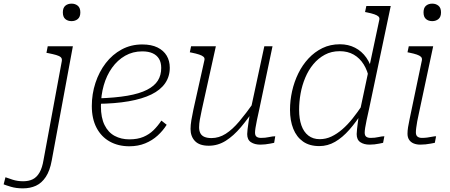

<svg xmlns="http://www.w3.org/2000/svg" viewBox="-178 -791 2471 1054"><path d="M215 -675Q194 -675 180.5 -686.5Q167 -698 167 -723Q167 -748 180.5 -759.5Q194 -771 215 -771Q235 -771 249 -759.5Q263 -748 263 -723Q263 -698 249 -686.5Q235 -675 215 -675ZM-158 221 -148 182Q-135 187 -108.5 195.5Q-82 204 -51 204Q-20 204 2 193Q24 182 39 156Q54 130 61 87L161 -454Q164 -469 156 -476.5Q148 -484 130.5 -489Q113 -494 88 -499L77 -501L84 -537H222L106 90Q96 146 73.5 180Q51 214 19.5 228.5Q-12 243 -52 243Q-89 243 -117.5 234.5Q-146 226 -158 221Z M532 12Q471 12 424.5 -14Q378 -40 352 -89.5Q326 -139 326 -209Q326 -275 346 -336Q366 -397 402.5 -444.5Q439 -492 490 -519.5Q541 -547 603 -547Q653 -547 686.5 -530.5Q720 -514 737 -485.5Q754 -457 754 -419Q754 -371 728.5 -334Q703 -297 653 -272.5Q603 -248 528.5 -235Q454 -222 356 -221L360 -251Q455 -254 521.5 -265.5Q588 -277 629 -298Q670 -319 688.5 -348.5Q707 -378 707 -418Q707 -448 695 -468Q683 -488 660 -498.5Q637 -509 603 -509Q551 -509 509 -485Q467 -461 437 -419Q407 -377 391.5 -322.5Q376 -268 376 -207Q376 -145 396 -104.5Q416 -64 451.5 -45Q487 -26 532 -26Q577 -26 609 -39.5Q641 -53 664.5 -76Q688 -99 708 -129L737 -106Q717 -74 687.5 -47Q658 -20 619 -4Q580 12 532 12Z M930 -189Q923 -157 919 -134Q915 -111 915 -92Q915 -73 922 -59.5Q929 -46 944.5 -39.5Q960 -33 983 -33Q1024 -33 1061 -56.5Q1098 -80 1135.5 -124.5Q1173 -169 1216 -230L1226 -203Q1185 -141 1144.5 -93Q1104 -45 1061 -18Q1018 9 968 9Q917 9 892.5 -16.5Q868 -42 868 -83Q868 -104 872.5 -131.5Q877 -159 884 -191L944 -460Q947 -472 939.5 -479Q932 -486 915.5 -491.5Q899 -497 874 -502L864 -504L871 -537H1007ZM1246 -194Q1238 -158 1232.5 -132Q1227 -106 1224.5 -89Q1222 -72 1222 -63Q1222 -47 1230.5 -40.5Q1239 -34 1255 -34Q1279 -34 1299 -38.5Q1319 -43 1333 -43L1327 -7Q1317 -5 1304.5 -2.5Q1292 0 1278 1.5Q1264 3 1251 3Q1220 3 1199.5 -10.5Q1179 -24 1179 -55Q1179 -64 1181 -81Q1183 -98 1186.5 -121.5Q1190 -145 1195 -175L1196 -179L1273 -537H1318Z M1575 11Q1521 11 1485.5 -14Q1450 -39 1432 -84Q1414 -129 1414 -188Q1414 -239 1425.5 -290.5Q1437 -342 1459.5 -388Q1482 -434 1515.5 -470Q1549 -506 1592 -527Q1635 -548 1688 -548Q1734 -548 1771 -529Q1808 -510 1833 -474.5Q1858 -439 1869 -388L1849 -356Q1840 -403 1818.5 -437.5Q1797 -472 1764 -491Q1731 -510 1687 -510Q1641 -510 1605 -490.5Q1569 -471 1542 -438.5Q1515 -406 1497.5 -364Q1480 -322 1472 -277Q1464 -232 1464 -188Q1464 -139 1476.5 -103Q1489 -67 1514.5 -47Q1540 -27 1577 -27Q1611 -27 1641.5 -41.5Q1672 -56 1701 -81Q1730 -106 1757.5 -140.5Q1785 -175 1811 -214L1813 -178Q1777 -121 1739.5 -78.5Q1702 -36 1661.5 -12.5Q1621 11 1575 11ZM1851 3Q1820 3 1800 -10.5Q1780 -24 1780 -55Q1780 -65 1782 -82Q1784 -99 1786.5 -119.5Q1789 -140 1792 -161L1795 -168L1904 -681Q1907 -693 1900 -700Q1893 -707 1877 -712.5Q1861 -718 1836 -723L1826 -725L1833 -758H1967L1848 -193Q1840 -157 1834.5 -131.5Q1829 -106 1826.5 -89Q1824 -72 1824 -63Q1824 -47 1832.5 -40.5Q1841 -34 1857 -34Q1880 -34 1899.5 -38.5Q1919 -43 1932 -43L1925 -7Q1916 -5 1903.5 -2.5Q1891 0 1878 1.5Q1865 3 1851 3Z M2059 -57Q2059 -73 2062 -92.5Q2065 -112 2070.5 -137Q2076 -162 2082 -192L2138 -460Q2140 -472 2133 -479Q2126 -486 2110 -491.5Q2094 -497 2069 -502L2059 -504L2066 -537H2200L2122 -171Q2116 -146 2112.5 -125.5Q2109 -105 2107 -90Q2105 -75 2105 -64Q2105 -48 2114 -41Q2123 -34 2138 -34Q2154 -34 2168 -36Q2182 -38 2194.5 -40.5Q2207 -43 2216 -43L2209 -7Q2199 -5 2185.5 -2.5Q2172 0 2158 1.5Q2144 3 2129 3Q2109 3 2093 -3.5Q2077 -10 2068 -23.5Q2059 -37 2059 -57ZM2147 -723Q2147 -748 2160.5 -759.5Q2174 -771 2195 -771Q2215 -771 2229 -759.5Q2243 -748 2243 -723Q2243 -698 2229 -686.5Q2215 -675 2195 -675Q2174 -675 2160.5 -686.5Q2147 -698 2147 -723Z"/></svg>

Font: Roboto Serif 20pt Thin
Style: Italic
Weight: 250
Italic angle: -10°
Version: Version 1.007